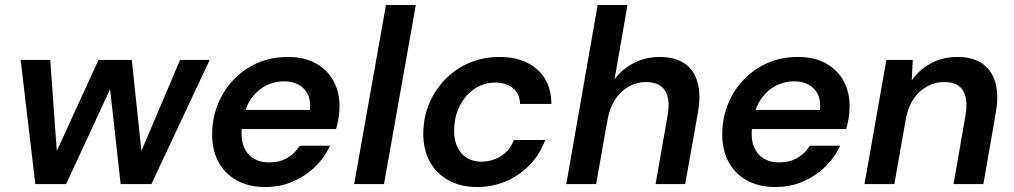

<svg xmlns="http://www.w3.org/2000/svg" viewBox="-20 -740 4076 772"><path d="M122 0 63 -499H182L212 -82H185L376 -499H510L554 -82H527L704 -499H823L589 0H465L417 -432H446L246 0Z M1046 12Q980 12 931.5 -15Q883 -42 857.5 -90.5Q832 -139 833 -205Q834 -268 857 -323.5Q880 -379 920.5 -421Q961 -463 1016 -487Q1071 -511 1138 -511Q1204 -511 1251 -484.5Q1298 -458 1322 -412.5Q1346 -367 1345 -309Q1345 -287 1341 -263Q1337 -239 1331 -221H920L934 -298H1226Q1230 -335 1217.5 -360.5Q1205 -386 1180.5 -399.5Q1156 -413 1122 -413Q1085 -413 1051 -396.5Q1017 -380 992.5 -347Q968 -314 959 -264L954 -235Q947 -192 957.5 -158.5Q968 -125 995 -106Q1022 -87 1063 -87Q1105 -87 1136 -105.5Q1167 -124 1185 -154H1307Q1285 -106 1246 -68.5Q1207 -31 1156.5 -9.5Q1106 12 1046 12Z M1404 0 1532 -720H1652L1524 0Z M1897 12Q1832 12 1782.5 -15.5Q1733 -43 1707 -92.5Q1681 -142 1682 -206Q1683 -271 1707 -326.5Q1731 -382 1772.5 -423.5Q1814 -465 1869 -488Q1924 -511 1989 -511Q2084 -511 2140.5 -460.5Q2197 -410 2197 -322H2071Q2070 -364 2042 -386Q2014 -408 1971 -408Q1926 -408 1889 -383.5Q1852 -359 1829.5 -316Q1807 -273 1806 -218Q1805 -188 1813 -164Q1821 -140 1835.5 -123.5Q1850 -107 1870 -98.5Q1890 -90 1915 -90Q1944 -90 1970 -100Q1996 -110 2016 -129.5Q2036 -149 2046 -177H2172Q2152 -121 2111 -78Q2070 -35 2015.5 -11.5Q1961 12 1897 12Z M2257 0 2383 -720H2503L2451 -421Q2482 -463 2529.5 -487Q2577 -511 2632 -511Q2693 -511 2731.5 -485.5Q2770 -460 2784.5 -410Q2799 -360 2786 -286L2735 0H2616L2664 -274Q2676 -340 2654.5 -375Q2633 -410 2576 -410Q2540 -410 2508 -392Q2476 -374 2454 -341Q2432 -308 2423 -260L2377 0Z M3097 12Q3031 12 2982.5 -15Q2934 -42 2908.5 -90.5Q2883 -139 2884 -205Q2885 -268 2908 -323.5Q2931 -379 2971.5 -421Q3012 -463 3067 -487Q3122 -511 3189 -511Q3255 -511 3302 -484.5Q3349 -458 3373 -412.5Q3397 -367 3396 -309Q3396 -287 3392 -263Q3388 -239 3382 -221H2971L2985 -298H3277Q3281 -335 3268.5 -360.5Q3256 -386 3231.5 -399.5Q3207 -413 3173 -413Q3136 -413 3102 -396.5Q3068 -380 3043.5 -347Q3019 -314 3010 -264L3005 -235Q2998 -192 3008.5 -158.5Q3019 -125 3046 -106Q3073 -87 3114 -87Q3156 -87 3187 -105.5Q3218 -124 3236 -154H3358Q3336 -106 3297 -68.5Q3258 -31 3207.5 -9.5Q3157 12 3097 12Z M3456 0 3544 -499H3650L3646 -417Q3676 -460 3723.5 -485.5Q3771 -511 3829 -511Q3893 -511 3931.5 -483Q3970 -455 3983 -405Q3996 -355 3984 -287L3934 0H3814L3862 -275Q3873 -339 3853 -374.5Q3833 -410 3775 -410Q3739 -410 3707.5 -392.5Q3676 -375 3654 -343.5Q3632 -312 3623 -266L3576 0Z"/></svg>

Font: DM Sans 20pt SemiBold
Style: Italic
Weight: 600
Italic angle: -10°
Version: Version 4.004;gftools[0.9.30]